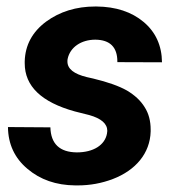

<svg xmlns="http://www.w3.org/2000/svg" viewBox="-20 -558 543 588"><path d="M307.6 -148.9C301.3 -113.8 266.1 -91.3 215.3 -91.3C162.6 -91.8 135.7 -117.7 134.3 -168L4.4 -168.9C4.9 -116.7 24.9 -73.7 64 -41C103 -7.8 151.9 9.3 210.4 9.8C212.9 9.8 215.8 9.8 218.3 9.8C255.4 9.8 291 3.4 325.7 -9.8C395.5 -36.6 439.5 -88.4 441.4 -155.3C441.4 -157.2 441.4 -159.2 441.4 -161.1C441.4 -187.5 435.5 -210.4 422.9 -230C410.6 -250 392.6 -266.6 368.7 -280.8C344.7 -294.4 310.5 -306.6 265.6 -317.4L246.1 -321.8C206.1 -331.5 186.5 -347.2 186.5 -369.6C186.5 -372.1 186.5 -374.5 187 -377C194.3 -413.6 229 -436.5 272 -436.5C316.9 -436 339.4 -413.6 339.4 -369.6C339.4 -369.1 339.4 -368.2 339.4 -367.7L476.1 -367.2C475.6 -418.5 456.5 -460 419.9 -490.7C383.3 -521.5 335 -537.6 275.4 -538.1C274.4 -538.1 272.9 -538.1 272 -538.1C213.4 -538.1 163.1 -522.5 121.1 -491.7C79.1 -460.4 57.1 -419.9 55.7 -370.1C55.7 -368.2 55.7 -366.2 55.7 -364.3C55.7 -293.9 106.9 -245.1 209 -216.8L253.4 -205.6C290 -195.3 308.6 -179.2 308.6 -157.2C308.6 -154.8 308.1 -151.9 307.6 -148.9Z"/></svg>

Font: Roboto
Style: Bold Italic
Weight: 700
Italic angle: -12°
Designer: Google
Version: Version 2.137; 2017